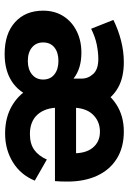

<svg xmlns="http://www.w3.org/2000/svg" viewBox="117 -657 554 828"><g transform="rotate(90 394.0 -243.0)"><path d="M213 14Q125 14 75.5 -31Q26 -76 26 -152Q26 -202 49.5 -239Q73 -276 114 -296.5Q155 -317 207 -317Q275 -317 317 -284.5Q359 -252 373 -192L319 -200V-318Q319 -346 299 -368Q279 -390 234 -390Q207 -390 173.5 -383.5Q140 -377 104 -359L66 -455Q108 -476 155 -488Q202 -500 248 -500Q313 -500 356.5 -476Q400 -452 421.5 -410Q443 -368 443 -314V-93H318L403 -111Q378 -47 330.5 -16.5Q283 14 213 14ZM243 -86Q279 -86 301 -104Q323 -122 323 -152Q323 -183 301 -200.5Q279 -218 243 -218Q206 -218 184.5 -200.5Q163 -183 163 -152Q163 -122 184.5 -104Q206 -86 243 -86ZM556 12Q485 12 433 -19.5Q381 -51 352.5 -109Q324 -167 324 -244Q324 -320 352 -377.5Q380 -435 430 -467.5Q480 -500 547 -500Q616 -500 664.5 -469.5Q713 -439 738 -384.5Q763 -330 763 -257Q763 -242 762.5 -227.5Q762 -213 761 -203H429V-294H662L641 -275Q643 -334 617.5 -365.5Q592 -397 548 -397Q503 -397 473.5 -366Q444 -335 444 -274V-221Q444 -162 473.5 -128.5Q503 -95 558 -95Q600 -95 626 -113.5Q652 -132 668 -168L759 -116Q734 -55 679.5 -21.5Q625 12 556 12Z"/></g></svg>

Font: Gabarito SemiBold
Style: Regular
Weight: 600
Designer: Leandro Assis / Alvaro Franca / Felipe Casaprima
Foundry: Naipe Foundry
Version: Version 1.000